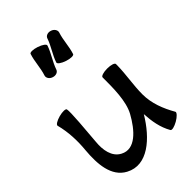

<svg xmlns="http://www.w3.org/2000/svg" viewBox="-297 -1112 1271 1271"><g transform="rotate(-45 339.0 -476.0)"><path d="M428 -780C446 -834 446 -892 464 -946C470 -964 456 -986 433 -993C410 -1001 387 -992 381 -974C363 -920 328 -874 310 -820C306 -809 330 -792 363 -781C396 -770 425 -770 428 -780ZM277 -786C295 -840 330 -886 348 -940C352 -951 328 -968 295 -979C262 -990 233 -990 230 -980C212 -926 212 -868 194 -814C188 -795 202 -774 225 -767C248 -759 271 -768 277 -786ZM20 -517C41 -437 44 -353 36 -271C26 -155 33 -28 131 24C260 93 392 -24 478 -168C482 -98 493 -30 528 31C534 41 562 34 592 17C622 0 642 -22 637 -31C595 -104 564 -183 564 -267C564 -352 581 -436 582 -521V-522C582 -523 582 -525 582 -526C582 -527 582 -527 582 -529C582 -529 582 -530 582 -532V-533C582 -544 555 -553 520 -553C485 -553 457 -544 457 -533C457 -431 457 -312 415 -234C360 -134 277 -40 189 -87C129 -118 117 -193 124 -263C132 -359 147 -525 140 -550C138 -560 108 -561 75 -552C42 -543 17 -528 20 -517Z"/></g></svg>

Font: Nupuram
Style: Bold
Weight: 700
Designer: Santhosh Thottingal (santhosh.thottingal@gmail.com)
Foundry: SMC
Version: Version 1.000